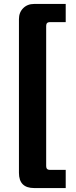

<svg xmlns="http://www.w3.org/2000/svg" viewBox="-20 -788 386 973"><path d="M313 -676H233Q214 -676 214 -657V54Q214 73 233 73H313V165H153Q76 165 76 88V-691Q76 -725 97.5 -746.5Q119 -768 153 -768H313Z"/></svg>

Font: Exo 2.0
Style: Bold
Weight: 700
Designer: Natanael Gama
Version: Version 1.001;PS 001.001;hotconv 1.0.70;makeotf.lib2.5.58329